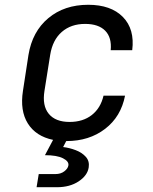

<svg xmlns="http://www.w3.org/2000/svg" viewBox="-20 -580 640 803"><path d="M133 203 142 148H212Q234 148 249 136.5Q264 125 266 112Q269 95 243.5 82Q218 69 168 69L202 5Q130 -10 96.5 -63.5Q63 -117 76 -200L99 -350Q115 -448 182 -504Q249 -560 349 -560Q444 -560 494 -509Q544 -458 533 -370H443Q448 -423 420 -451.5Q392 -480 336 -480Q277 -480 238.5 -446.5Q200 -413 190 -351L166 -200Q156 -138 184 -104Q212 -70 271 -70Q327 -70 364 -99Q401 -128 413 -180H503Q486 -92 419.5 -41Q353 10 258 10H257L244 35Q270 38 296.5 48Q323 58 339 76Q355 94 351 120Q346 154 309 178.5Q272 203 218 203Z"/></svg>

Font: NKDuy Mono
Style: Italic
Weight: 400
Italic angle: -9°
Monospace: yes
Designer: NKDuy
Foundry: NKDuy
Version: Version 2.251; ttfautohint (v1.8.4.7-5d5b)